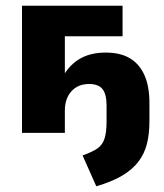

<svg xmlns="http://www.w3.org/2000/svg" viewBox="-20 -465 575 672"><path d="M317 187 269 79Q303 67 321 54.5Q339 42 346 19.5Q353 -3 353 -40V-95Q353 -136 338.5 -153.5Q324 -171 292 -171Q253 -171 230 -145.5Q207 -120 207 -78V0H57V-445H409V-338H207V-184H193Q217 -233 255.5 -257Q294 -281 350 -281Q402 -281 435.5 -260.5Q469 -240 486 -201Q503 -162 503 -105V-41Q503 3 494.5 37.5Q486 72 465 100Q444 128 408 149.5Q372 171 317 187Z"/></svg>

Font: Nunito Sans 12pt ExtraLight
Style: Weight 830 Width 84 Optical size 12.0 YTLC 445
Weight: 830
Width: 4
Designer: Vernon Adams
Foundry: Vernon Adams
Version: Version 3.101;gftools[0.9.27]